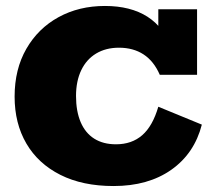

<svg xmlns="http://www.w3.org/2000/svg" viewBox="-20 -614 716 644"><path d="M361 10Q257 10 182.5 -27.5Q108 -65 68.5 -132.5Q29 -200 29 -290Q29 -382 68.5 -450.5Q108 -519 176.5 -556.5Q245 -594 332 -594Q418 -594 474.5 -558Q531 -522 557 -448L511 -478V-583H641V-363H516Q496 -409 461.5 -431.5Q427 -454 379 -454Q335 -454 302.5 -434.5Q270 -415 252.5 -378.5Q235 -342 235 -292Q235 -241 250.5 -204.5Q266 -168 296 -149Q326 -130 369 -130Q422 -130 457 -160.5Q492 -191 511 -256L657 -196Q632 -99 554.5 -44.5Q477 10 361 10Z"/></svg>

Font: Rokkitt Black
Style: Regular
Weight: 900
Designer: Vernon Adams
Foundry: Vernon Adams
Version: Version 3.103